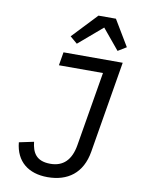

<svg xmlns="http://www.w3.org/2000/svg" viewBox="-101 -1005 802 1085"><g transform="rotate(10 300.0 -462.5)"><path d="M215.6 -698.2 202.8 -621.8H455.6L384.2 -196C369.7 -108 324.6 -65 251.4 -65C168 -65 146.3 -112.6 139.6 -171.5L55.4 -153.8C65.7 -45.1 138.8 12.1 248.6 12.1C364 12.1 446.7 -46.5 467.7 -172.9L555.4 -698.2ZM239.7 -794.4 281.2 -759.2 418 -876.1 514.9 -759.2 563.2 -788.7 474.4 -936.8H374.3Z"/></g></svg>

Font: Margiela Mono Italic Text It
Style: Regular
Weight: 400
Designer: Mike Abbink, Paul van der Laan, Pieter van Rosmalen
Foundry: Bold Monday
Version: Version 2.003 2021